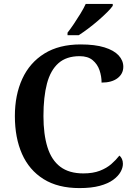

<svg xmlns="http://www.w3.org/2000/svg" viewBox="-20 -951 688 981"><path d="M386 10Q276 10 202.5 -36Q129 -82 92.5 -164.5Q56 -247 56 -358Q56 -466 94 -548.5Q132 -631 207 -677.5Q282 -724 392 -724Q465 -724 513.5 -709Q562 -694 586 -668Q610 -642 610 -610Q610 -574 580.5 -551.5Q551 -529 499 -529Q499 -561 488.5 -592Q478 -623 453.5 -643.5Q429 -664 387 -664Q319 -664 278.5 -628Q238 -592 220 -524Q202 -456 202 -358Q202 -265 222.5 -199Q243 -133 288 -99Q333 -65 406 -65Q455 -65 490 -78.5Q525 -92 549 -113Q573 -134 590 -156Q598 -150 603 -139Q608 -128 608 -114Q608 -94 596 -72.5Q584 -51 558 -32Q532 -13 489.5 -1.5Q447 10 386 10ZM325 -784Q340 -803 357.5 -829Q375 -855 391.5 -882Q408 -909 418 -931H556V-921Q547 -908 527 -888Q507 -868 481.5 -846Q456 -824 430 -804.5Q404 -785 382 -771H325Z"/></svg>

Font: Noto Serif Kannada SemiBold
Style: Regular
Weight: 600
Version: Version 2.003